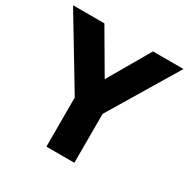

<svg xmlns="http://www.w3.org/2000/svg" viewBox="-162 -845 974 990"><g transform="rotate(30 325.0 -350.0)"><path d="M241 0V-292.5L-4.5 -700H182L327.5 -451.5L471.5 -700H653L407.5 -291V0Z"/></g></svg>

Font: Geologica Cursive
Style: Bold
Weight: 700
Designer: Sindre Bremnes, Frode Helland
Foundry: Monokrom Skriftforlag AS
Version: Version 1.010;gftools[0.9.28]